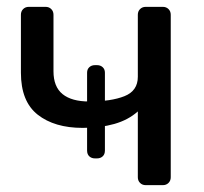

<svg xmlns="http://www.w3.org/2000/svg" viewBox="-20 -540 594 560"><path d="M405 0Q395 0 388.5 -6.5Q382 -13 382 -23V-215Q354 -190 313.5 -178.5Q273 -167 221 -167Q139 -167 90 -205.5Q41 -244 41 -328V-497Q41 -507 47.5 -513.5Q54 -520 64 -520H113Q123 -520 129.5 -513.5Q136 -507 136 -497V-332Q136 -287 162.5 -265.5Q189 -244 240 -244Q304 -244 343 -259.5Q382 -275 382 -316V-497Q382 -507 388.5 -513.5Q395 -520 405 -520H455Q465 -520 471.5 -513.5Q478 -507 478 -497V-23Q478 -13 471.5 -6.5Q465 0 455 0ZM234 -328Q234 -338 240.5 -344Q247 -350 257 -350H263Q273 -350 279.5 -344Q286 -338 286 -328V-101Q286 -90 279.5 -84Q273 -78 263 -78H257Q247 -78 240.5 -84Q234 -90 234 -101Z"/></svg>

Font: Rubik Light
Style: Regular
Weight: 400
Version: Version 2.101